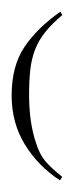

<svg xmlns="http://www.w3.org/2000/svg" viewBox="-20 -1365 127 330"><path d="M84 -1345 87 -1339Q69 -1324 57.5 -1309.5Q46 -1295 40 -1279Q34 -1263 32 -1244.5Q30 -1226 30 -1202Q30 -1154 42 -1119Q48 -1100 57.5 -1088.5Q67 -1077 87 -1061L83 -1055Q45 -1080 22.5 -1117Q0 -1154 0 -1201Q0 -1252 22.5 -1285Q45 -1318 84 -1345Z"/></svg>

Font: Bravura Text
Style: Regular
Weight: 400
Designer: Daniel Spreadbury et al.
Foundry: Steinberg Media Technologies GmbH
Version: Version 1.38